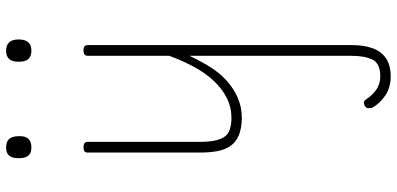

<svg xmlns="http://www.w3.org/2000/svg" viewBox="-364 -452 1332 645"><g transform="rotate(-90 302.5 -129.0)"><path d="M368 517Q332 517 305 499Q278 481 263 454Q262 448 262 442Q262 436 268 431Q277 426 282.5 427Q288 428 292 435Q305 455 324 468.5Q343 482 369 482Q412 482 425 456Q438 430 438 385V-159Q421 -123 401 -90.5Q381 -58 355 -34.5Q329 -11 297.5 3Q266 17 227 17Q193 16 170.5 6.5Q148 -3 135.5 -21Q123 -39 118 -64.5Q113 -90 113 -123V-500Q113 -508 117 -511.5Q121 -515 130 -515Q140 -515 144.5 -511.5Q149 -508 149 -500V-123Q149 -69 164.5 -43.5Q180 -18 229 -18Q265 -18 296 -33.5Q327 -49 353.5 -77Q380 -105 401 -144Q422 -183 438 -227V-500Q438 -508 442.5 -511.5Q447 -515 456 -515Q466 -515 470 -511.5Q474 -508 474 -500V388Q474 427 463.5 456Q453 485 430 501Q407 517 368 517ZM130 -690Q111 -690 102.5 -700.5Q94 -711 94 -733Q94 -754 102.5 -764.5Q111 -775 130 -775Q150 -775 159 -764.5Q168 -754 168 -733Q169 -711 159.5 -700.5Q150 -690 130 -690ZM455 -690Q436 -690 427 -700.5Q418 -711 418 -733Q418 -754 427 -764.5Q436 -775 455 -775Q474 -775 483.5 -764.5Q493 -754 493 -733Q493 -711 483.5 -700.5Q474 -690 455 -690Z"/></g></svg>

Font: Playwrite NG Modern Thin
Style: Regular
Weight: 250
Designer: Veronika Burian, José Scaglione
Foundry: TypeTogether
Version: Version 1.002